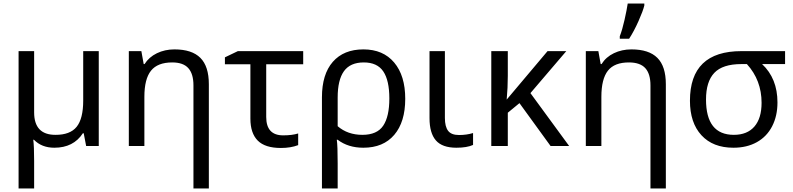

<svg xmlns="http://www.w3.org/2000/svg" viewBox="-20 -825 4481 1085"><path d="M172.9 -189.9Q172.9 -63 293 -63Q376 -62.5 413.1 -108.4Q450.2 -154.3 450.2 -256.8V-536.1H538.1V0H466.8L453.1 -71.8H448.2Q395 9.8 287.1 9.8Q215.8 9.8 171.9 -35.2H168Q172.9 1 172.9 84V240.2H85V-536.1H172.9Z M1073.2 240.2V-342.8Q1073.2 -407.2 1044.4 -439.7Q1015.6 -472.2 953.1 -472.2Q870.6 -472.2 833.3 -425.5Q795.9 -378.9 795.9 -277.8V0H708V-536.1H778.8L792 -462.9H796.9Q821.8 -502.4 866.7 -524.2Q911.6 -545.9 965.8 -545.9Q1064.5 -545.9 1112.3 -498Q1160.2 -450.2 1160.2 -349.1V240.2Z M1395 -154.8V-461.9H1251V-501L1324.2 -536.1H1693.4V-461.9H1484.4V-164.1Q1484.4 -60.1 1580.1 -60.1Q1630.9 -60.1 1665 -70.8V-4.9Q1623 11.2 1567.4 11.2Q1478 11.2 1436.5 -30.5Q1395 -72.3 1395 -154.8Z M1888.2 -273.9V-111.8Q1944.8 -63 2027.8 -63Q2110.8 -63 2145.5 -114.7Q2180.2 -166.5 2180.2 -268.6Q2180.2 -370.6 2146 -421.4Q2111.8 -472.2 2035.6 -472.2Q1959.5 -472.2 1923.8 -422.9Q1888.2 -373.5 1888.2 -273.9ZM2033.2 9.8Q1947.3 9.8 1888.2 -35.2H1883.3Q1888.2 -2 1888.2 98.1V240.2H1799.3V-274.9Q1799.3 -405.3 1860.8 -475.6Q1922.4 -545.9 2033.7 -545.9Q2145 -545.9 2207.5 -471.7Q2270 -397.5 2270 -266.6Q2270 -135.7 2208 -63Q2146 9.8 2033.2 9.8Z M2559.1 9.8Q2479 9.8 2443.1 -31.7Q2407.2 -73.2 2407.2 -157.2V-536.1H2494.1V-158.2Q2494.1 -109.9 2512.2 -85.9Q2530.3 -62 2573.7 -62Q2617.2 -62 2653.3 -73.2V-5.9Q2618.2 9.8 2559.1 9.8Z M2849.6 0H2756.3V-536.1H2849.6V-397Q2849.6 -329.1 2843.3 -262.2L3074.2 -536.1H3180.2L2977.5 -298.8L3196.3 0H3091.3L2915.5 -242.2L2849.6 -188Z M3655.8 240.2V-342.8Q3655.8 -407.2 3627 -439.5Q3598.1 -471.7 3535.6 -472.2Q3452.6 -472.7 3415.5 -425.8Q3378.4 -378.9 3378.4 -277.8V0H3290.5V-536.1H3361.3L3374.5 -462.9H3379.4Q3404.3 -502.9 3449.2 -524.4Q3494.1 -545.9 3548.3 -545.9Q3647 -545.9 3694.8 -498Q3742.7 -450.2 3742.7 -349.1V240.2ZM3621.1 -805.2V-793.9Q3613.8 -763.2 3588.4 -706.1Q3563 -648.9 3535.2 -606H3482.4V-620.1Q3496.6 -656.2 3509.3 -712.9Q3522 -769.5 3527.3 -805.2Z M3969.7 -262.7Q3969.7 -63 4127 -63Q4202.6 -63 4243.2 -109.9Q4283.7 -156.7 4283.7 -244.1Q4283.7 -371.6 4200.7 -462.9H4169.9Q4063.5 -462.9 4016.6 -413.3Q3969.7 -363.8 3969.7 -262.7ZM4373.5 -246.1Q4373.5 -169.9 4343.5 -111.6Q4313.5 -53.2 4257.1 -21.7Q4200.7 9.8 4124.5 9.8Q4008.8 9.8 3943.8 -60.8Q3878.9 -131.3 3878.9 -255.9Q3878.9 -536.1 4169.9 -536.1H4416.5V-462.9H4286.6Q4373.5 -381.3 4373.5 -246.1Z"/></svg>

Font: NotoSans
Style: Regular
Weight: 400
Designer: Monotype Design team
Foundry: Monotype Imaging Inc.
Version: Version 1.04